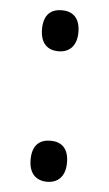

<svg xmlns="http://www.w3.org/2000/svg" viewBox="-45 -576 353 620"><g transform="rotate(5 131.0 -266.0)"><path d="M131 -411C164 -411 190 -431 190 -478C190 -525 165 -544 131 -544C96 -544 72 -525 72 -478C72 -431 96 -411 131 -411ZM131 12C164 12 190 -8 190 -55C190 -103 165 -121 131 -121C96 -121 72 -102 72 -55C72 -9 96 12 131 12Z"/></g></svg>

Font: Noto Sans Malayalam SemiCondensed
Style: Regular
Weight: 400
Width: 4
Designer: Jelle Bosma - Monotype Design Team
Foundry: Monotype Imaging Inc.
Version: Version 2.104